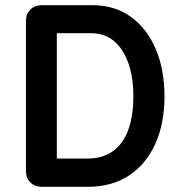

<svg xmlns="http://www.w3.org/2000/svg" viewBox="-20 -720 696 740"><path d="M140 0Q114 0 97 -17Q80 -34 80 -60V-641Q80 -666 97 -683Q114 -700 140 -700H336Q422 -700 484.5 -655Q547 -610 580.5 -530.5Q614 -451 614 -349Q614 -244 578.5 -165.5Q543 -87 477 -43.5Q411 0 319 0ZM199 -109H318Q376 -109 415.5 -137.5Q455 -166 474.5 -220Q494 -274 494 -348Q494 -422 474.5 -477Q455 -532 419 -562Q383 -592 331 -592H199Z"/></svg>

Font: National Park SemiBold
Style: Regular
Weight: 600
Designer: Andrea Herstowski, Ben Hoepner
Version: Version 1.009